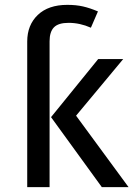

<svg xmlns="http://www.w3.org/2000/svg" viewBox="-20 -770 549 790"><path d="M184 -600V0H92V-599Q92 -667 135.5 -708.5Q179 -750 257 -750Q293 -750 321.5 -743.5Q350 -737 383 -723L354 -656Q309 -676 262 -676Q220 -676 202 -657.5Q184 -639 184 -600ZM509 0H399L190 -288L384 -527H487L293 -294Z"/></svg>

Font: FiraGOUPP
Style: Medium
Weight: 400
Designer: bBox Type
Foundry: bBox Type GmbH
Version: Version 1.001